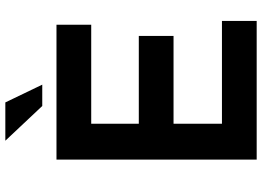

<svg xmlns="http://www.w3.org/2000/svg" viewBox="-148 -810 959 702"><g transform="rotate(-90 331.0 -459.5)"><path d="M98 -732H591V-605H229V-431H550V-304H229V-127H605V0H98ZM167 -919H307L372 -784H294Z"/></g></svg>

Font: Reem Kufi SemiBold
Style: Regular
Weight: 600
Designer: Khaled Hosny
Version: Version 1.001